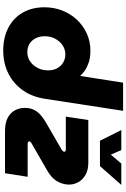

<svg xmlns="http://www.w3.org/2000/svg" viewBox="183 -953 781 1187"><g transform="rotate(90 573.5 -359.5)"><path d="M293 11Q211 11 150.5 -21Q90 -53 57.5 -110.5Q25 -168 25 -244Q25 -302 45 -353.5Q65 -405 101.5 -444Q138 -483 187 -505.5Q236 -528 294 -528Q336 -528 366.5 -517.5Q397 -507 417 -493Q437 -479 446 -467H450L491 -730H665L592 -254Q580 -169 538 -110Q496 -51 433 -20Q370 11 293 11ZM303 -138Q335 -138 360 -155.5Q385 -173 400 -201.5Q415 -230 415 -267Q415 -301 400.5 -325Q386 -349 364 -361Q342 -373 317 -373Q285 -373 259.5 -355.5Q234 -338 219 -309.5Q204 -281 204 -246Q204 -215 216 -190.5Q228 -166 250 -152Q272 -138 303 -138ZM789 0Q740 0 708.5 -16.5Q677 -33 662 -61.5Q647 -90 647 -123Q647 -166 669 -196Q691 -226 736 -252L905 -350Q910 -353 914 -357.5Q918 -362 918 -366Q918 -371 914.5 -373.5Q911 -376 904 -376H701L722 -515H986Q1031 -515 1062 -497Q1093 -479 1108 -450Q1123 -421 1121 -387Q1118 -349 1097.5 -317Q1077 -285 1031 -259L866 -164Q862 -162 858 -158Q854 -154 854 -150Q854 -146 858 -143Q862 -140 868 -140H1073L1051 0ZM850 -587 784 -719H908L936 -654L991 -719H1123L1007 -587Z"/></g></svg>

Font: MuseoModerno Thin ExtraBold
Style: Italic
Weight: 800
Italic angle: -9°
Version: Version 1.003